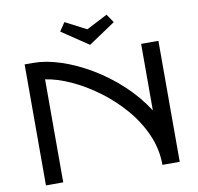

<svg xmlns="http://www.w3.org/2000/svg" viewBox="-94 -996 1130 1094"><g transform="rotate(-10 471.0 -449.0)"><path d="M184 0H84V-700H134Q207 -700 292.5 -672Q378 -644 464 -593Q550 -542 626.5 -471.5Q703 -401 758 -315V-700H858V0H758Q758 -92 720.5 -176.5Q683 -261 621 -332.5Q559 -404 483.5 -459.5Q408 -515 330 -550.5Q252 -586 184 -596ZM349 -898 471 -835 593 -898 626 -849 471 -745 316 -849Z"/></g></svg>

Font: Bruno Ace SC
Style: Regular
Weight: 400
Version: Version 1.100; ttfautohint (v1.8.4.7-5d5b);gftools[0.9.27]